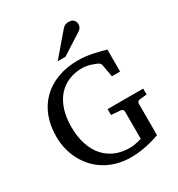

<svg xmlns="http://www.w3.org/2000/svg" viewBox="-217 -1066 1129 1220"><g transform="rotate(-30 347.5 -456.0)"><path d="M619.1 -275.9Q608.4 -274.9 603.3 -268.8Q598.1 -262.7 598.1 -254.9V-23.9Q567.9 -12.7 533.7 -3.9Q504.4 3.9 466.6 10Q428.7 16.1 388.2 16.1Q332.5 16.1 284.9 2.9Q237.3 -10.3 198.5 -34.2Q159.7 -58.1 129.9 -91.1Q100.1 -124 79.8 -163.1Q59.6 -202.1 49.3 -246.3Q39.1 -290.5 39.1 -336.9Q39.1 -415.5 64 -480.2Q88.9 -544.9 135.7 -590.8Q182.6 -636.7 249.8 -661.9Q316.9 -687 400.9 -687Q429.2 -687 454.8 -683.8Q480.5 -680.7 504.4 -675.8Q528.3 -670.9 551.3 -664.8Q574.2 -658.7 597.2 -652.8V-491.2H537.1L521 -581.1Q519.5 -589.8 513.7 -595.9Q507.8 -602.1 501 -605Q493.7 -607.9 483.2 -612.3Q472.7 -616.7 459.5 -620.8Q446.3 -625 430.4 -627.9Q414.6 -630.9 397 -630.9Q342.8 -630.9 297.9 -611.8Q252.9 -592.8 220.7 -556.2Q188.5 -519.5 170.7 -465.6Q152.8 -411.6 152.8 -341.8Q152.8 -270 170.9 -213.9Q189 -157.7 222.4 -119.1Q255.9 -80.6 303.2 -60.3Q350.6 -40 409.2 -40Q425.8 -40 440.9 -42.5Q456.1 -44.9 467.8 -47.6Q479.5 -50.3 487.3 -52.7Q495.1 -55.2 497.1 -55.2V-254.9Q497.1 -262.7 491.9 -268.8Q486.8 -274.9 476.1 -275.9L409.2 -280.8V-324.2H669.9V-280.8ZM518.6 -883.3Q518.6 -869.6 512 -859.9Q505.4 -850.1 495.6 -843.3L343.3 -746.1H286.6L419.4 -901.4Q425.3 -907.7 430.2 -912.8Q435.1 -918 440.9 -921.4Q446.8 -924.8 454.3 -926.5Q461.9 -928.2 472.7 -928.2Q485.8 -928.2 494.6 -924.1Q503.4 -919.9 508.8 -913.6Q514.2 -907.2 516.4 -899.2Q518.6 -891.1 518.6 -883.3Z"/></g></svg>

Font: Charis SIL Phon
Style: Regular
Weight: 400
Foundry: SIL International
Version: Version 5.000